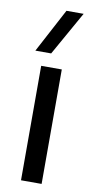

<svg xmlns="http://www.w3.org/2000/svg" viewBox="-87 -789 399 826"><g transform="rotate(10 112.5 -376.0)"><path d="M158 -500V0H68V-500ZM134 -752H209L101 -560H32Z"/></g></svg>

Font: Goli
Style: Regular
Weight: 400
Designer: jaikishan Patel
Foundry: MagicType
Version: Version 1.000